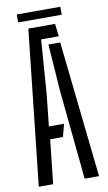

<svg xmlns="http://www.w3.org/2000/svg" viewBox="-97 -928 547 975"><g transform="rotate(-10 176.5 -440.5)"><path d="M21.1 0 108.3 -800H246.2L253.7 -734.8H162.8L142.3 -458.4L124.9 -292.6H203L185.9 -227.4H119.9L95.2 0ZM257.6 0 212 -459.4 194.7 -702.7H255.5L331.7 0ZM62.7 -881H287.4V-840H62.7Z"/></g></svg>

Font: Big Shoulders Stencil Thin
Style: Regular
Weight: 100
Designer: Patric King
Foundry: XO Type Co
Version: Version 2.001